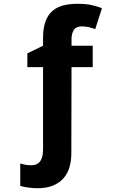

<svg xmlns="http://www.w3.org/2000/svg" viewBox="-20 -744 591 1004"><path d="M353 59.1Q353 96.7 343.5 129.6Q334 162.6 312.7 187.3Q291.5 211.9 257.8 226.1Q224.1 240.2 175.8 240.2Q152.3 240.2 127.4 236.8Q102.5 233.4 85.9 228V110.8Q101.1 115.7 114.3 117.9Q127.4 120.1 144 120.1Q156.2 120.1 167.2 116.5Q178.2 112.8 186.8 103.3Q195.3 93.8 200.2 77.9Q205.1 62 205.1 37.1V-393.1H123V-464.8L205.1 -504.9V-544.9Q205.1 -597.2 217.8 -631.6Q230.5 -666 253.9 -686.5Q277.3 -707 310.5 -715.6Q343.8 -724.1 384.8 -724.1Q430.2 -724.1 460.9 -717Q491.7 -710 513.2 -701.2L478 -591.8Q462.9 -597.2 446.3 -601.6Q429.7 -606 407.2 -606Q377.9 -606 366 -587.2Q354 -568.4 354 -539.1V-504.9H464.8V-393.1H354Z"/></svg>

Font: Droid Sans
Style: Bold
Weight: 700
Foundry: Ascender Corporation
Version: Version 1.00 build 112